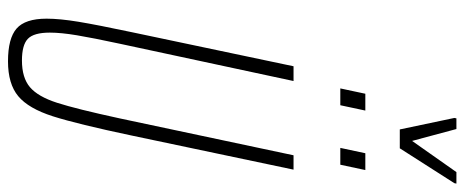

<svg xmlns="http://www.w3.org/2000/svg" viewBox="-352 -772 1133 468"><g transform="rotate(90 214.0 -538.5)"><path d="M26 -86Q26 -118 33.5 -163.5Q41 -209 59 -294L142 -688H178L87 -264Q73 -199 66.5 -160Q60 -121 60 -94Q60 -55 75 -40.5Q90 -26 128 -26Q170 -26 193 -45.5Q216 -65 231 -111.5Q246 -158 269 -264L359 -688H394L311 -294Q283 -161 264 -101.5Q245 -42 215 -17Q185 8 130 8Q74 8 50 -13Q26 -34 26 -86ZM196 -802 209 -863H250L237 -802ZM341 -802 354 -863H395L382 -802ZM296 -947 268 -1080 269 -1085H295L324 -977L400 -1085H428L427 -1080L342 -947Z"/></g></svg>

Font: Saira Ultra Condensed Thin
Style: Italic
Weight: 100
Width: 1
Italic angle: -12°
Designer: Hector Gatti with collaboration of the Omnibus-Type team
Foundry: Omnibus-Type
Version: Version 1.001; ttfautohint (v1.8)